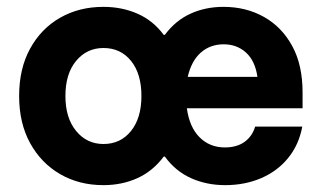

<svg xmlns="http://www.w3.org/2000/svg" viewBox="-20 -530 938 560"><path d="M281.7 10Q210.8 10 155.4 -22.1Q100 -54.2 67.9 -112.5Q35.8 -170.8 35.8 -250Q35.8 -330 67.9 -388.3Q100 -446.7 155.4 -478.3Q210.8 -510 281.7 -510Q335.8 -510 381.2 -490Q426.7 -470 457.5 -428.3H460.8Q491.7 -470 535.4 -490Q579.2 -510 631.7 -510Q697.5 -510 749.6 -480.8Q801.7 -451.7 832.1 -396.2Q862.5 -340.8 862.5 -260.8V-214.2H525Q532.5 -159.2 562.1 -129.6Q591.7 -100 635.8 -100Q670.8 -100 693.3 -116.2Q715.8 -132.5 724.2 -160.8H861.7Q851.7 -107.5 820.4 -69.2Q789.2 -30.8 741.7 -10.4Q694.2 10 636.7 10Q582.5 10 537.1 -10.4Q491.7 -30.8 460.8 -73.3H457.5Q425.8 -30.8 380.8 -10.4Q335.8 10 281.7 10ZM281.7 -110Q331.7 -110 362.1 -147.9Q392.5 -185.8 392.5 -250Q392.5 -315 362.1 -352.5Q331.7 -390 281.7 -390Q233.3 -390 202.1 -352.5Q170.8 -315 170.8 -250Q170.8 -185.8 202.1 -147.9Q233.3 -110 281.7 -110ZM527.5 -305.8H730.8Q724.2 -352.5 697.5 -376.7Q670.8 -400.8 632.5 -400.8Q593.3 -400.8 565.8 -376.7Q538.3 -352.5 527.5 -305.8Z"/></svg>

Font: Funnel Sans
Style: Bold
Weight: 700
Designer: NORD ID, Kristian Moeller
Foundry: Dicotype
Version: Version 1.000